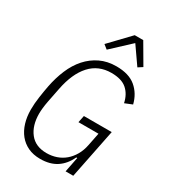

<svg xmlns="http://www.w3.org/2000/svg" viewBox="-222 -1045 1047 1171"><g transform="rotate(30 301.0 -459.0)"><path d="M445 -106H438Q412 -49 366 -18.5Q320 12 251 12Q202 12 165 -5.5Q128 -23 103 -54Q78 -85 65 -127.5Q52 -170 52 -221Q52 -263 59 -311Q66 -359 73 -395Q86 -462 110.5 -520Q135 -578 172.5 -620Q210 -662 260 -686Q310 -710 373 -710Q462 -710 511 -668.5Q560 -627 577 -559L525 -538Q513 -595 476 -627.5Q439 -660 367 -660Q276 -660 218.5 -596.5Q161 -533 138 -415L118 -314Q113 -288 110.5 -265Q108 -242 108 -225Q108 -141 148.5 -89.5Q189 -38 267 -38Q303 -38 335.5 -49Q368 -60 394 -82Q420 -104 438.5 -136Q457 -168 465 -209L483 -299H342L352 -348H548L478 0H424ZM434 -930 517 -788 486 -768 401 -890 270 -768 241 -791 374 -930Z"/></g></svg>

Font: IBM Plex Sans Cond Light
Style: Italic
Weight: 300
Width: 3
Italic angle: -11°
Designer: Mike Abbink, Paul van der Laan, Pieter van Rosmalen
Foundry: Bold Monday
Version: Version 1.3